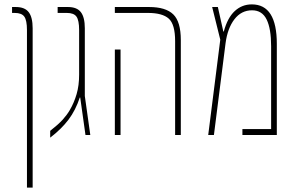

<svg xmlns="http://www.w3.org/2000/svg" viewBox="-20 -616 1353 876"><path d="M103 240V-479Q103 -523 91 -540Q79 -557 47 -557H35V-584H52Q93 -584 111 -560.5Q129 -537 129 -487V240Z M209 12V-19Q247 -49 266 -70Q285 -91 298 -113Q318 -147 329.5 -186.5Q341 -226 341 -275V-479Q341 -523 329 -540Q317 -557 285 -557H243V-584H290Q331 -584 349 -560.5Q367 -537 367 -487V-178L392 0H370L346 -171H344Q325 -113 292.5 -70Q260 -27 209 12Z M779 0V-428Q779 -505 750 -531Q721 -557 655 -557H504V-584H660Q736 -584 770.5 -550.5Q805 -517 805 -433V0ZM504 0V-390H530V0Z M1129 -596Q1243 -596 1243 -416V0H1086V-27H1217V-405Q1217 -485 1196.5 -527Q1176 -569 1130 -569Q1081 -569 1049.5 -528Q1018 -487 1009 -418L956 0H930L985 -435L948 -584H974L999 -472H1001Q1018 -535 1051 -565.5Q1084 -596 1129 -596Z"/></svg>

Font: Noto Sans Hebrew ExtraCondensed Thin
Style: Regular
Weight: 100
Width: 2
Designer: Monotype Design Team
Foundry: Monotype Imaging Inc.
Version: Version 2.004; ttfautohint (v1.8.4.7-5d5b)